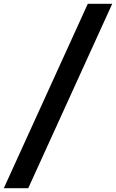

<svg xmlns="http://www.w3.org/2000/svg" viewBox="-54 -843 608 1006"><path d="M-34 143 406 -823H534L94 143Z"/></svg>

Font: Iosevka SS04 Extrabold Oblique
Style: Regular
Weight: 800
Italic angle: -9°
Monospace: yes
Designer: Belleve Invis
Foundry: Belleve Invis
Version: Version 19.0.0; ttfautohint (v1.8.4)